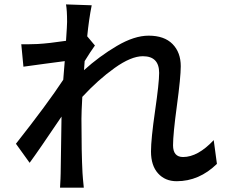

<svg xmlns="http://www.w3.org/2000/svg" viewBox="-20 -818 1040 876"><path d="M955.1 -178.7 969.7 -70.3Q888.7 8.8 786.1 8.8Q733.4 8.8 701.2 -26.9Q668.9 -62.5 668.9 -127Q668.9 -183.6 687.5 -312Q706.1 -440.4 706.1 -485.4Q706.1 -561.5 631.8 -561.5Q578.1 -561.5 502.9 -507.8Q427.7 -454.1 355.5 -376Q351.6 -305.7 351.6 -276.4Q351.6 -119.1 356.4 -29.3Q357.4 -9.8 362.3 38.1H253.9Q256.8 -11.7 256.8 -27.3Q257.8 -123 260.7 -286.1Q156.2 -130.9 115.2 -75.2L52.7 -162.1Q195.3 -342.8 268.6 -454.1Q269.5 -468.8 272 -497.1Q274.4 -525.4 275.4 -539.1Q251 -536.1 183.1 -526.9Q115.2 -517.6 86.9 -513.7L77.1 -616.2Q98.6 -615.2 151.4 -617.2Q203.1 -620.1 281.2 -631.8Q286.1 -703.1 286.1 -717.8Q286.1 -770.5 281.2 -797.9L398.4 -793.9Q385.7 -730.5 377.9 -652.3L413.1 -610.4Q392.6 -582 366.2 -539.1L363.3 -498Q433.6 -561.5 513.2 -608.4Q592.8 -655.3 658.2 -655.3Q729.5 -655.3 767.1 -617.2Q804.7 -579.1 804.7 -515.6Q804.7 -465.8 787.1 -335.9Q769.5 -206.1 769.5 -155.3Q769.5 -101.6 815.4 -101.6Q882.8 -101.6 955.1 -178.7Z"/></svg>

Font: Gen Shin Gothic Monospace Medium
Style: Regular
Weight: 500
Designer: [Source Han Sans]
Ryoko NISHIZUKA  (kana & ideographs); Paul D. Hunt (Latin, Greek & Cyrillic); Wenlong ZHANG  (bopomofo
Version: Version 1.002.20150607